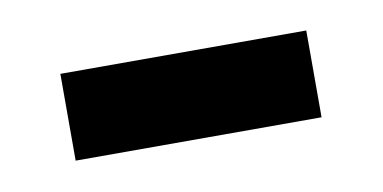

<svg xmlns="http://www.w3.org/2000/svg" viewBox="-28 -394 365 183"><g transform="rotate(-10 154.5 -303.0)"><path d="M35 -261V-345H273V-261Z"/></g></svg>

Font: Noto Sans Tamil ExtraCondensed Medium
Style: Regular
Weight: 500
Width: 2
Designer: Jelle Bosma - Monotype Design Team
Foundry: Monotype Imaging Inc.
Version: Version 2.004; ttfautohint (v1.8.4.7-5d5b)